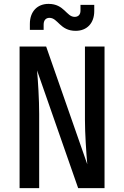

<svg xmlns="http://www.w3.org/2000/svg" viewBox="-20 -970 640 990"><path d="M370 -811C428 -811 466 -850 466 -913V-945H395V-915C395 -894 383 -883 365 -883C322 -883 312 -950 230 -950C172 -950 134 -910 134 -847V-816H205V-843C205 -866 217 -878 235 -878C279 -878 289 -811 370 -811ZM182 0V-383C182 -455 176 -554 171 -607L383 0H519V-730H418V-353C418 -281 425 -179 430 -123L218 -730H81V0Z"/></svg>

Font: Tekne LDO SemiBold
Style: Regular
Weight: 600
Monospace: yes
Designer: Alessio Laiso, Mario Rullo, Paolo Rosset
Foundry: Alessio Laiso
Version: Version 1.000;hotconv 1.0.109;makeotfexe 2.5.65596